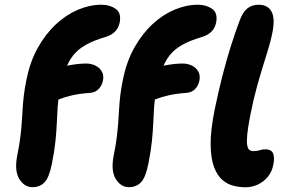

<svg xmlns="http://www.w3.org/2000/svg" viewBox="-20 -780 1218 811"><path d="M117 10.6Q82.6 10.6 61.3 -24.5Q40 -59.6 53.2 -125.2Q61.6 -166.2 65.7 -199.2Q69.8 -232.2 71.9 -261.6Q74 -291 75.6 -318.9Q77.2 -346.8 80.7 -377.1Q84.2 -407.4 91.8 -443Q106.8 -519.4 139.7 -578.1Q172.6 -636.8 216.2 -677.4Q259.8 -718 309.6 -739Q359.4 -760 408.6 -760Q443.8 -760 468.5 -742.7Q493.2 -725.4 485.6 -685Q481 -662 466.2 -647Q451.4 -632 428.6 -624.8Q376.2 -609.4 343 -590.8Q309.8 -572.2 289 -546Q268.2 -519.8 255.7 -482.6Q243.2 -445.4 232 -391.2Q225.6 -360 223.5 -328.5Q221.4 -297 220 -261.6Q218.6 -226.2 214.3 -184.1Q210 -142 199.4 -89Q187.8 -30.4 168.1 -9.9Q148.4 10.6 117 10.6ZM175.6 -343Q148 -343 129.9 -358.1Q111.8 -373.2 116.4 -397.6Q123.2 -428.2 146.2 -451.8Q169.2 -475.4 203 -486.6Q245.6 -499.8 280.5 -505.7Q315.4 -511.6 344.8 -511.6Q364.6 -511.6 382.3 -503.3Q400 -495 409.8 -478.6Q419.6 -462.2 414.6 -438.8Q410.8 -419 396.8 -404.1Q382.8 -389.2 359 -387.6Q314.4 -384.4 283.9 -377.1Q253.4 -369.8 233.5 -362.1Q213.6 -354.4 200 -348.7Q186.4 -343 175.6 -343ZM524.4 10.6Q490 10.6 468.7 -24.5Q447.4 -59.6 460.6 -125.2Q469 -166.2 473.1 -199.2Q477.2 -232.2 479.3 -261.6Q481.4 -291 483 -318.9Q484.6 -346.8 488.1 -377.1Q491.6 -407.4 499.2 -443Q514.2 -519.4 547.1 -578.1Q580 -636.8 623.6 -677.4Q667.2 -718 717 -739Q766.8 -760 816 -760Q851.2 -760 875.9 -742.7Q900.6 -725.4 893 -685Q888.4 -662 873.6 -647Q858.8 -632 836 -624.8Q783.6 -609.4 750.4 -590.8Q717.2 -572.2 696.4 -546Q675.6 -519.8 663.1 -482.6Q650.6 -445.4 639.4 -391.2Q633 -360 630.9 -328.5Q628.8 -297 627.4 -261.6Q626 -226.2 621.7 -184.1Q617.4 -142 606.8 -89Q595.2 -30.4 575.5 -9.9Q555.8 10.6 524.4 10.6ZM583 -343Q555.4 -343 537.3 -358.1Q519.2 -373.2 523.8 -397.6Q530.6 -428.2 553.6 -451.8Q576.6 -475.4 610.4 -486.6Q653 -499.8 687.9 -505.7Q722.8 -511.6 752.2 -511.6Q772 -511.6 789.7 -503.3Q807.4 -495 817.2 -478.6Q827 -462.2 822 -438.8Q818.2 -419 804.2 -404.1Q790.2 -389.2 766.4 -387.6Q721.8 -384.4 691.3 -377.1Q660.8 -369.8 640.9 -362.1Q621 -354.4 607.4 -348.7Q593.8 -343 583 -343ZM1016.2 11Q992.4 11 966.7 4.8Q941 -1.4 919.3 -20Q897.6 -38.6 884 -74.7Q870.4 -110.8 869.7 -169.7Q869 -228.6 886.8 -317Q902.4 -392.8 918.9 -457.3Q935.4 -521.8 953.6 -580.4Q971.8 -639 993 -695Q1006.4 -730 1025.5 -745Q1044.6 -760 1072.8 -760Q1110.8 -760 1126.8 -731.3Q1142.8 -702.6 1130.2 -640.2Q1124.4 -610 1113.9 -575.9Q1103.4 -541.8 1090.9 -501.2Q1078.4 -460.6 1064.5 -410.5Q1050.6 -360.4 1038 -297Q1027.4 -244 1024.5 -213.2Q1021.6 -182.4 1024.2 -166.8Q1026.8 -151.2 1033.9 -146.4Q1041 -141.6 1049.2 -141.6Q1061.4 -141.6 1069.8 -143.7Q1078.2 -145.8 1085.1 -147.5Q1092 -149.2 1099.6 -149.2Q1128 -149.2 1134.2 -130.4Q1140.4 -111.6 1134.4 -84.2Q1129 -54.8 1111.5 -33.5Q1094 -12.2 1069.3 -0.6Q1044.6 11 1016.2 11Z"/></svg>

Font: Shantell Sans Light
Style: Italic
Weight: 300
Italic angle: -11°
Designer: Stephen Nixon, Anya Danilova, Shantell Martin
Foundry: Arrow Type
Version: Version 1.008;[ac192a2d6]